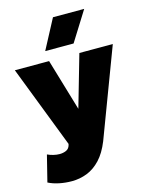

<svg xmlns="http://www.w3.org/2000/svg" viewBox="-145 -860 903 1170"><g transform="rotate(-15 307.0 -274.5)"><path d="M160.5 223Q120 223 81.8 215.2Q43.5 207.5 13 192L54.5 26Q71 34 91.5 39Q112 44 130.5 44Q153 44 171.8 35.8Q190.5 27.5 196.5 6L198.5 -2L-1.5 -520H214.5L311.5 -193L405.5 -520H616.5L406.5 37Q379 105.5 340.8 146.2Q302.5 187 256.5 205Q210.5 223 160.5 223ZM207.5 -585 306.5 -772H503.5L386.5 -585Z"/></g></svg>

Font: Geologica Black
Style: Regular
Weight: 900
Designer: Sindre Bremnes, Frode Helland
Foundry: Monokrom Skriftforlag AS
Version: Version 1.010;gftools[0.9.28]